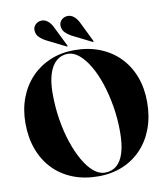

<svg xmlns="http://www.w3.org/2000/svg" viewBox="-97 -986 935 1076"><g transform="rotate(-10 370.5 -447.5)"><path d="M364 -710Q444.5 -710 509.2 -684.2Q574 -658.5 620.5 -611Q667 -563.5 691.8 -498Q716.5 -432.5 716.5 -353.5Q716.5 -272 692 -205Q667.5 -138 622.2 -90Q577 -42 514.5 -16Q452 10 376.5 10Q296 10 231.2 -15.8Q166.5 -41.5 120.2 -89.2Q74 -137 49 -204Q24 -271 24 -353.5Q24 -432 49 -497.5Q74 -563 119.5 -610.5Q165 -658 227.2 -684Q289.5 -710 364 -710ZM538 -217Q538 -290 526.2 -360Q514.5 -430 494.5 -490.8Q474.5 -551.5 447.2 -597.8Q420 -644 389 -670Q358 -696 325 -696Q287.5 -696 260 -672.5Q232.5 -649 217.8 -603.2Q203 -557.5 203 -491Q203 -416 214.2 -344.8Q225.5 -273.5 246 -212Q266.5 -150.5 293.2 -103.8Q320 -57 351.2 -30.5Q382.5 -4 415.5 -4Q455 -4 482.2 -27Q509.5 -50 523.8 -97Q538 -144 538 -217ZM277 -852.5 330.5 -744Q331.5 -742 331.8 -740.5Q332 -739 331 -737.5Q330.5 -737 329 -737Q327.5 -737 325.5 -738L221.5 -790Q199.5 -801 182.2 -817.2Q165 -833.5 164.5 -858.5Q164 -877.5 178.2 -891Q192.5 -904.5 213 -905Q231.5 -905.5 248.2 -892Q265 -878.5 277 -852.5ZM425.5 -852.5 478.5 -744Q479.5 -742 479.8 -740.5Q480 -739 479 -737.5Q478.5 -737 477 -737Q475.5 -737 473.5 -738L369.5 -790Q347.5 -801 330.2 -817.2Q313 -833.5 312.5 -858.5Q312 -877.5 326.2 -891Q340.5 -904.5 361 -905Q380 -905.5 396.5 -892Q413 -878.5 425.5 -852.5Z"/></g></svg>

Font: Fraunces 120pt
Style: Bold
Weight: 700
Version: Version 1.000;[b76b70a41]